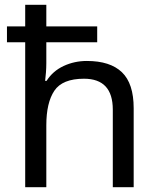

<svg xmlns="http://www.w3.org/2000/svg" viewBox="-20 -780 658 800"><path d="M173 -760V-670H385V-604H173V-517Q173 -498 171.5 -478.5Q170 -459 168 -443H174Q200 -484 245 -505Q290 -526 342 -526Q439 -526 488 -479Q537 -432 537 -329V0H450V-323Q450 -452 330 -452Q240 -452 206.5 -402Q173 -352 173 -258V0H85V-604H9V-670H85V-760Z"/></svg>

Font: TSCustom
Style: Regular
Weight: 400
Designer: Monotype Design Team
Foundry: Monotype Imaging Inc.
Version: Version 2.004; ttfautohint (v1.8.3) -l 8 -r 50 -G 200 -x 14 